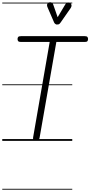

<svg xmlns="http://www.w3.org/2000/svg" viewBox="-25 -1249 800 1702"><path d="M295 0Q277.5 0 271.8 -8Q266 -16 268.5 -31L415.5 -877H161.5Q142.5 -877 136.5 -884Q130.5 -891 130.5 -903Q130.5 -914.5 136.5 -921.5Q142.5 -928.5 161.5 -928.5H726Q744 -928.5 749.8 -921.5Q755.5 -914.5 755.5 -903Q755.5 -891 749.8 -884Q744 -877 726 -877H474.5L326.5 -31Q325 -20 319.5 -10Q314 0 295 0ZM295 0Q277.5 0 271.8 -8Q266 -16 268.5 -31L415.5 -877H161.5Q142.5 -877 136.5 -884Q130.5 -891 130.5 -903Q130.5 -914.5 136.5 -921.5Q142.5 -928.5 161.5 -928.5H726Q744 -928.5 749.8 -921.5Q755.5 -914.5 755.5 -903Q755.5 -891 749.8 -884Q744 -877 726 -877H474.5L326.5 -31Q325 -20 319.5 -10Q314 0 295 0ZM478 -1031.5Q473.5 -1031.5 466.2 -1036.2Q459 -1041 455 -1049L398 -1180.5Q388.5 -1201 393.8 -1212.8Q399 -1224.5 409 -1227.5Q422.5 -1231.5 433 -1226.2Q443.5 -1221 447 -1208L486 -1096.5L552 -1207Q563.5 -1226.5 577.2 -1227.2Q591 -1228 599.5 -1221Q609.5 -1211.5 609.2 -1200Q609 -1188.5 601.5 -1177.5L510.5 -1047Q502 -1034.5 493.8 -1033Q485.5 -1031.5 478 -1031.5ZM-5 424.5H615.5V432.5H-5ZM-5 -16H615.5V0H-5ZM-5 -501.5H615.5V-493.5H-5ZM-5 -1226H615.5V-1218H-5Z"/></svg>

Font: Edu AU VIC WA NT Guides
Style: Regular
Weight: 400
Designer: Tina and Corey Anderson, Eben Sorkin, Mirko Velimirovic
Foundry: Google for Education
Version: Version 1.001